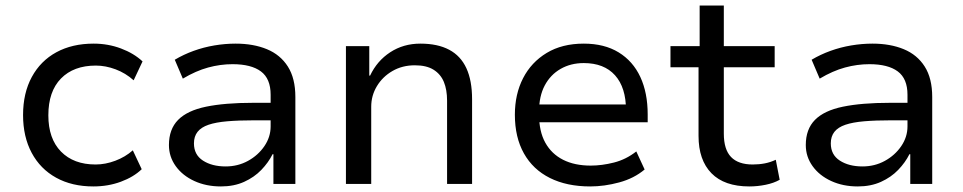

<svg xmlns="http://www.w3.org/2000/svg" viewBox="-20 -662 3465 691"><path d="M316 9Q239 9 182 -22.5Q125 -54 94 -112Q63 -170 63 -248Q63 -327 94.5 -385Q126 -443 183 -474Q240 -505 317 -505Q369 -505 415.5 -487.5Q462 -470 493 -441L461 -373Q432 -399 396 -412.5Q360 -426 325 -426Q245 -426 199.5 -379.5Q154 -333 154 -247Q154 -163 199.5 -116.5Q245 -70 324 -70Q359 -70 395 -83.5Q431 -97 458 -121L490 -53Q461 -25 415 -8Q369 9 316 9Z M775 9Q722 9 679.5 -10.5Q637 -30 612.5 -64Q588 -98 588 -140Q588 -197 621 -230.5Q654 -264 721.5 -278Q789 -292 891 -292H969V-229H896Q839 -229 798 -225.5Q757 -222 730.5 -213Q704 -204 691 -187.5Q678 -171 678 -146Q678 -105 710.5 -84Q743 -63 792 -63Q836 -63 872.5 -83Q909 -103 931.5 -136Q954 -169 954 -207V-321Q954 -379 919 -405Q884 -431 817 -431Q773 -431 729 -419Q685 -407 638 -379L609 -447Q641 -466 677 -479Q713 -492 751.5 -498.5Q790 -505 828 -505Q892 -505 940.5 -485Q989 -465 1016 -422.5Q1043 -380 1043 -313V0H964V-107H961Q946 -77 920.5 -50.5Q895 -24 858.5 -7.5Q822 9 775 9Z M1225 0V-496H1309V-390H1312Q1337 -443 1384.5 -474Q1432 -505 1493 -505Q1555 -505 1596.5 -483Q1638 -461 1658.5 -416.5Q1679 -372 1679 -305V0H1589V-300Q1589 -339 1577.5 -367Q1566 -395 1540.5 -411Q1515 -427 1473 -427Q1428 -427 1392.5 -406.5Q1357 -386 1336.5 -352Q1316 -318 1316 -278V0Z M2104 9Q2020 9 1959 -21.5Q1898 -52 1865.5 -110Q1833 -168 1833 -249Q1833 -323 1862.5 -380.5Q1892 -438 1947.5 -471.5Q2003 -505 2081 -505Q2155 -505 2206.5 -473.5Q2258 -442 2284.5 -385Q2311 -328 2311 -250V-222H1900V-286H2252L2233 -265Q2233 -347 2193.5 -391Q2154 -435 2081 -435Q2034 -435 1997.5 -414Q1961 -393 1940.5 -354.5Q1920 -316 1920 -260V-250Q1920 -189 1942.5 -148.5Q1965 -108 2006.5 -87Q2048 -66 2106 -66Q2146 -66 2189.5 -77Q2233 -88 2270 -117L2300 -52Q2262 -20 2208.5 -5.5Q2155 9 2104 9Z M2677 9Q2587 9 2540.5 -38.5Q2494 -86 2494 -173V-420H2393V-496H2498V-642H2585V-496H2768V-420H2585V-181Q2585 -124 2611 -97Q2637 -70 2689 -70Q2712 -70 2732.5 -74Q2753 -78 2772 -87L2786 -15Q2765 -3 2735.5 3Q2706 9 2677 9Z M3067 9Q3014 9 2971.5 -10.5Q2929 -30 2904.5 -64Q2880 -98 2880 -140Q2880 -197 2913 -230.5Q2946 -264 3013.5 -278Q3081 -292 3183 -292H3261V-229H3188Q3131 -229 3090 -225.5Q3049 -222 3022.5 -213Q2996 -204 2983 -187.5Q2970 -171 2970 -146Q2970 -105 3002.5 -84Q3035 -63 3084 -63Q3128 -63 3164.5 -83Q3201 -103 3223.5 -136Q3246 -169 3246 -207V-321Q3246 -379 3211 -405Q3176 -431 3109 -431Q3065 -431 3021 -419Q2977 -407 2930 -379L2901 -447Q2933 -466 2969 -479Q3005 -492 3043.5 -498.5Q3082 -505 3120 -505Q3184 -505 3232.5 -485Q3281 -465 3308 -422.5Q3335 -380 3335 -313V0H3256V-107H3253Q3238 -77 3212.5 -50.5Q3187 -24 3150.5 -7.5Q3114 9 3067 9Z"/></svg>

Font: Nunito Sans 7pt
Style: Regular
Weight: 400
Designer: Vernon Adams
Foundry: Vernon Adams
Version: Version 3.101;gftools[0.9.27]